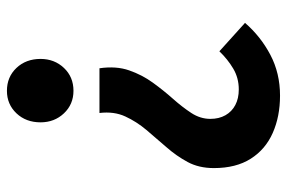

<svg xmlns="http://www.w3.org/2000/svg" viewBox="-157 -457 828 554"><g transform="rotate(-90 257.0 -180.0)"><path d="M258 214Q198 214 150.5 193Q103 172 76 129.5Q49 87 49 23Q49 -20 66.5 -52.5Q84 -85 109.5 -114Q135 -143 159 -171.5Q183 -200 198 -232.5Q213 -265 208 -307H337Q344 -259 331 -221.5Q318 -184 295.5 -153Q273 -122 249 -95Q225 -68 208 -42Q191 -16 191 13Q191 38 201.5 56.5Q212 75 231 85Q250 95 276 95Q309 95 336 79Q363 63 386 39L468 113Q429 158 376 186Q323 214 258 214ZM272 -382Q233 -382 207 -409.5Q181 -437 181 -477Q181 -519 207 -546.5Q233 -574 272 -574Q312 -574 338 -546.5Q364 -519 364 -477Q364 -437 338 -409.5Q312 -382 272 -382Z"/></g></svg>

Font: Noto Sans KR Thin
Style: Bold
Weight: 700
Version: Version 2.004-H2;hotconv 1.0.118;makeotfexe 2.5.65603